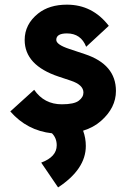

<svg xmlns="http://www.w3.org/2000/svg" viewBox="-20 -567 554 828"><path d="M204.1 7.8Q96.7 -3.9 24.4 -86.4L127.4 -179.7Q170.4 -117.2 246.6 -117.2Q299.8 -117.2 319.8 -132.8Q339.8 -147.9 339.8 -168Q339.8 -201.2 285.2 -219.2L232.4 -236.8Q86.4 -285.6 86.4 -394.5Q86.4 -462.4 144.5 -508.8Q192.4 -546.9 268.6 -546.9Q378.9 -546.9 449.2 -455.6L351.6 -365.2Q329.1 -422.9 268.6 -422.9Q222.7 -422.9 222.7 -395Q222.7 -374.5 278.8 -356L346.2 -333.5Q480 -289.1 480 -174.8Q480 -102.1 415.5 -45.4Q383.3 -17.1 338.4 -3.4Q350.1 28.3 350.1 62.5Q350.1 162.6 230.5 241.2L157.7 134.3Q224.6 109.4 224.6 59.6Q224.6 28.3 204.1 7.8Z"/></svg>

Font: New Shape
Style: Bold
Weight: 700
Designer: Wojciech Kalinowski "wmk69" (wmk69@o2.pl)
Foundry: Wojciech Kalinowski "wmk69" (wmk69@o2.pl)
Version: Version 2.1.1; 2021-05-14